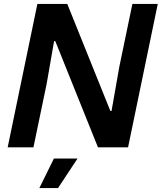

<svg xmlns="http://www.w3.org/2000/svg" viewBox="-20 -749 822 976"><path d="M170 -729H322L541 -185H547L587 -412L653 -729H782L631 0H478L261 -540H255L217 -322L150 0H19ZM254 57H374L275 207H180Z"/></svg>

Font: Mona Sans SemiBold
Style: Italic
Weight: 600
Italic angle: -11.7°
Designer: Deni Anggara
Foundry: GitHub
Version: Version 2.000